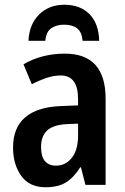

<svg xmlns="http://www.w3.org/2000/svg" viewBox="-20 -779 528 809"><path d="M253 -553Q425 -553 425 -363V0H340L321 -74H318Q291 -31 258 -10.5Q225 10 172 10Q104 10 69.5 -38Q35 -86 35 -157Q35 -241 86 -284.5Q137 -328 235 -332L309 -335V-361Q309 -461 236 -461Q207 -461 177 -451Q147 -441 114 -424L79 -508Q116 -530 160 -541.5Q204 -553 253 -553ZM261 -256Q204 -253 178.5 -229Q153 -205 153 -160Q153 -119 169.5 -100Q186 -81 216 -81Q257 -81 283 -114.5Q309 -148 309 -208V-258ZM251 -759Q318 -759 357 -719.5Q396 -680 398 -607H328Q325 -644 305 -659.5Q285 -675 250 -675Q218 -675 196 -660Q174 -645 171 -607H100Q103 -676 144.5 -717.5Q186 -759 251 -759Z"/></svg>

Font: Noto Sans Condensed SemiBold
Style: Regular
Weight: 600
Width: 3
Designer: Monotype Design Team
Foundry: Monotype Imaging Inc.
Version: Version 2.013; ttfautohint (v1.8.4.7-5d5b)